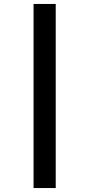

<svg xmlns="http://www.w3.org/2000/svg" viewBox="-20 -820 490 970"><path d="M149.5 -800H261.5V130H149.5Z"/></svg>

Font: League Mono Condensed
Style: Bold
Weight: 700
Width: 1
Designer: Tyler Finck
Foundry: The League of Moveable Type / Tyler Finck
Version: Version 2.210